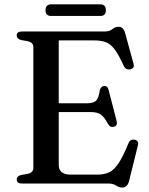

<svg xmlns="http://www.w3.org/2000/svg" viewBox="-20 -845 688 884"><path d="M57 -681.5Q57 -700 81.5 -700H461Q485 -700 497.2 -710.8Q509.5 -721.5 527 -721.5Q548 -721.5 556 -693L594.5 -553Q601 -532 582 -526.5Q560.5 -520.5 549.5 -542Q526.5 -593 507.8 -617.8Q489 -642.5 467.2 -650.8Q445.5 -659 412.5 -659H250.5V-369.5H379.5Q410 -369.5 422.2 -381.2Q434.5 -393 439 -427Q443 -447 458.5 -449Q475 -451 480 -431L517 -288Q522.5 -267 505.5 -261.5Q488 -256.5 478 -273Q459.5 -307.5 443.5 -318.2Q427.5 -329 397.5 -329H250.5V-85.5Q250.5 -41 306.5 -41H427Q459.5 -41 482.2 -51.5Q505 -62 525.8 -93.2Q546.5 -124.5 572 -186.5Q580 -204.5 598.5 -202Q621 -198.5 614.5 -174L574 -10.5Q566 18.5 543 18.5Q527.5 18.5 514.2 9.2Q501 0 479 0H81.5Q57 0 57 -18.5Q57 -33.5 76 -39L108.5 -45Q133.5 -51 133.5 -72V-628Q133.5 -649 108.5 -655L76 -661Q57 -666.5 57 -681.5ZM189.5 -798Q189.5 -825 215.5 -825H442Q467.5 -825 467.5 -798Q467.5 -771.5 442 -771.5H215.5Q189.5 -771.5 189.5 -798Z"/></svg>

Font: Fraunces 9pt S000
Style: Regular
Weight: 400
Version: Version 1.000; ttfautohint (v1.8.3)